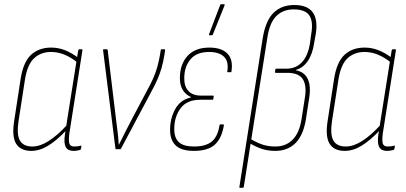

<svg xmlns="http://www.w3.org/2000/svg" viewBox="-20 -715 1944 920"><path d="M130 8Q79 8 57.5 -26Q36 -60 48 -136L79 -338Q92 -419 129.5 -453Q167 -487 225 -487Q260 -487 292.5 -474Q325 -461 356 -437L352 -415Q319 -441 288 -453.5Q257 -466 224 -466Q177 -466 144.5 -437Q112 -408 100 -336L69 -136Q59 -70 75.5 -41.5Q92 -13 135 -13Q172 -13 213.5 -39.5Q255 -66 301 -116L298 -91Q252 -42 211 -17Q170 8 130 8ZM332 8Q305 8 295 -10.5Q285 -29 291 -70L295 -95L296 -103L347 -425L348 -433L355 -474Q357 -479 360 -479H372Q376 -479 375 -474L312 -74Q308 -40 312.5 -26.5Q317 -13 336 -13Q345 -13 352.5 -14Q360 -15 367 -17Q371 -19 370 -13L368 -2Q367 3 362 4Q357 5 349.5 6.5Q342 8 332 8Z M536 0Q533 0 533 -4L474 -474Q473 -479 478 -479H492Q495 -479 496 -475L536 -143Q540 -112 543.5 -83Q547 -54 549 -22H550Q566 -55 581.5 -85Q597 -115 613 -146L683 -278Q703 -314 714.5 -340.5Q726 -367 733.5 -393.5Q741 -420 747 -454L750 -474Q751 -479 754 -479H767Q772 -479 771 -474L768 -453Q762 -417 754.5 -390.5Q747 -364 735 -336Q723 -308 702 -270L560 -3Q559 0 556 0Z M909 8Q850 8 822.5 -17.5Q795 -43 795 -93Q795 -147 819.5 -192Q844 -237 895 -248V-250Q870 -261 856 -283.5Q842 -306 842 -341Q842 -407 878.5 -447Q915 -487 983 -487Q1042 -487 1070 -458Q1098 -429 1089 -372Q1089 -369 1086 -369H1071Q1068 -369 1069 -372Q1077 -419 1054 -442.5Q1031 -466 982 -466Q922 -466 892.5 -430.5Q863 -395 863 -341Q862 -302 882.5 -279.5Q903 -257 942 -257H1001Q1004 -257 1004 -254L1002 -240Q1002 -237 998 -237H939Q876 -237 845.5 -196.5Q815 -156 815 -96Q815 -54 837.5 -33.5Q860 -13 910 -13Q966 -13 995 -37Q1024 -61 1032 -116Q1033 -119 1036 -119H1049Q1053 -119 1053 -116Q1043 -53 1010 -22.5Q977 8 909 8ZM984 -546Q982 -546 981.5 -547.5Q981 -549 982 -552L1035 -691Q1036 -693 1037 -694Q1038 -695 1041 -695H1053Q1055 -695 1056 -693.5Q1057 -692 1056 -689L1000 -550Q999 -546 993 -546Z M1130 185Q1126 185 1127 181L1239 -533Q1253 -617 1291 -654Q1329 -691 1390 -691Q1453 -691 1478.5 -656Q1504 -621 1493 -552L1485 -507Q1477 -454 1454 -421.5Q1431 -389 1398 -380V-378Q1438 -371 1454.5 -337Q1471 -303 1461 -242L1446 -145Q1434 -68 1396.5 -30Q1359 8 1299 8Q1262 8 1232 -2.5Q1202 -13 1173 -31L1176 -52Q1207 -33 1235.5 -23Q1264 -13 1300 -13Q1350 -13 1382.5 -46Q1415 -79 1425 -145L1440 -241Q1451 -302 1432 -334Q1413 -366 1356 -366H1301Q1297 -366 1298 -371L1299 -382Q1300 -386 1305 -386H1354Q1397 -386 1426 -416Q1455 -446 1465 -506L1471 -550Q1482 -611 1462.5 -640.5Q1443 -670 1387 -670Q1337 -670 1304.5 -638.5Q1272 -607 1261 -534L1148 181Q1147 185 1143 185Z M1632 8Q1581 8 1559.5 -26Q1538 -60 1550 -136L1581 -338Q1594 -419 1631.5 -453Q1669 -487 1727 -487Q1762 -487 1794.5 -474Q1827 -461 1858 -437L1854 -415Q1821 -441 1790 -453.5Q1759 -466 1726 -466Q1679 -466 1646.5 -437Q1614 -408 1602 -336L1571 -136Q1561 -70 1577.5 -41.5Q1594 -13 1637 -13Q1674 -13 1715.5 -39.5Q1757 -66 1803 -116L1800 -91Q1754 -42 1713 -17Q1672 8 1632 8ZM1834 8Q1807 8 1797 -10.5Q1787 -29 1793 -70L1797 -95L1798 -103L1849 -425L1850 -433L1857 -474Q1859 -479 1862 -479H1874Q1878 -479 1877 -474L1814 -74Q1810 -40 1814.5 -26.5Q1819 -13 1838 -13Q1847 -13 1854.5 -14Q1862 -15 1869 -17Q1873 -19 1872 -13L1870 -2Q1869 3 1864 4Q1859 5 1851.5 6.5Q1844 8 1834 8Z"/></svg>

Font: Sofia Sans Condensed Thin
Style: Italic
Weight: 250
Italic angle: -9°
Version: Version 4.100